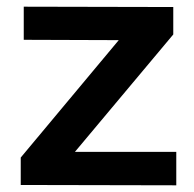

<svg xmlns="http://www.w3.org/2000/svg" viewBox="-20 -553 581 574"><path d="M51 -533 498 -532V-450L204 -99H507V1L42 0V-82L335 -433L51 -434Z"/></svg>

Font: Alexandria Medium
Style: Regular
Weight: 500
Designer: Mohamed Gaber
Foundry: Kief Type Foundry
Version: Version 5.100